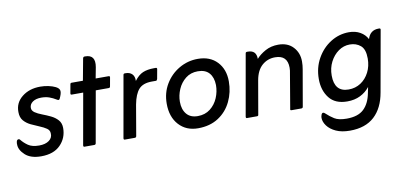

<svg xmlns="http://www.w3.org/2000/svg" viewBox="-70 -707 2291 1083"><g transform="rotate(-10 1075.5 -165.0)"><path d="M261 -288Q240 -301 220 -308Q200 -315 175 -315Q144 -315 125.5 -302Q107 -289 107 -268Q107 -252 123 -241Q139 -230 163 -221Q187 -212 211 -200.5Q235 -189 251 -171Q267 -153 267 -125Q267 -68 228.5 -28.5Q190 11 118 11Q58 11 26.5 -18Q-5 -47 -5 -78Q-6 -85 -3.5 -95.5Q-1 -106 9 -106Q12 -106 14 -104Q16 -102 17 -101Q32 -82 54.5 -66.5Q77 -51 117 -51Q153 -51 174 -66.5Q195 -82 193 -107Q193 -125 177 -136Q161 -147 137.5 -156.5Q114 -166 90 -177.5Q66 -189 50 -207.5Q34 -226 34 -257Q33 -310 75 -343.5Q117 -377 180 -377Q204 -377 227 -372Q250 -367 266 -359Q284 -350 287.5 -338Q291 -326 282 -304L277 -292Q274 -285 269 -285Q267 -285 265 -286Q263 -287 261 -288Z M413 -302H347Q340 -302 341 -310L350 -360Q351 -368 358 -368H423L446 -492Q448 -501 456 -501H460Q520 -501 508 -431L496 -368H571Q578 -368 577 -360L568 -310Q567 -302 559 -302H485L433 -9Q432 0 423 0H367Q360 0 361 -9Z M717 -315Q740 -346 766 -357Q792 -368 830 -368H840Q848 -368 847 -360L837 -305Q834 -296 829 -296H805Q754 -296 730 -269Q706 -242 695 -184L665 -9Q664 0 655 0H598Q591 0 592 -9L654 -360Q655 -368 663 -368H668Q691 -368 704.5 -354.5Q718 -341 717 -315Z M866 -158Q866 -220 895.5 -269.5Q925 -319 974.5 -348Q1024 -377 1082 -377Q1152 -377 1192.5 -334Q1233 -291 1233 -222Q1233 -160 1207.5 -107Q1182 -54 1133.5 -22.5Q1085 9 1017 9Q949 9 907.5 -36.5Q866 -82 866 -158ZM941 -156Q941 -112 963 -85.5Q985 -59 1027 -59Q1069 -59 1098.5 -82Q1128 -105 1143 -140.5Q1158 -176 1158 -214Q1157 -258 1135 -283Q1113 -308 1070 -308Q1029 -308 1000 -285Q971 -262 956 -227Q941 -192 941 -156Z M1416 -318Q1436 -341 1468.5 -359Q1501 -377 1543 -377Q1597 -377 1628 -343.5Q1659 -310 1659 -261Q1659 -250 1658 -238Q1657 -226 1655 -216L1619 -9Q1618 0 1609 0H1553Q1544 0 1547 -9L1580 -204Q1582 -212 1583 -221.5Q1584 -231 1584 -238Q1584 -310 1513 -310Q1470 -310 1438.5 -282.5Q1407 -255 1397 -199L1364 -9Q1364 0 1355 0H1298Q1291 0 1292 -9L1354 -360Q1355 -368 1363 -368H1368Q1416 -368 1416 -318Z M2001 -54Q1979 -26 1946.5 -10Q1914 6 1872 6Q1803 6 1769 -37.5Q1735 -81 1735 -146Q1735 -211 1764.5 -263.5Q1794 -316 1842.5 -346.5Q1891 -377 1948 -377Q1984 -377 2011.5 -361.5Q2039 -346 2053 -319Q2061 -345 2077 -356.5Q2093 -368 2115 -368H2120Q2128 -368 2127 -360L2065 -12Q2050 76 1998.5 123.5Q1947 171 1858 171Q1811 171 1778.5 156Q1746 141 1729 118Q1712 95 1712 72Q1712 64 1715.5 54.5Q1719 45 1726 45Q1731 45 1738 52Q1758 71 1782 86Q1806 101 1852 101Q1917 101 1950 69.5Q1983 38 1994 -20ZM1891 -59Q1930 -59 1960.5 -79Q1991 -99 2009 -134Q2027 -169 2027 -213Q2027 -266 2002 -287Q1977 -308 1941 -308Q1905 -308 1875.5 -287Q1846 -266 1828 -231Q1810 -196 1810 -153Q1810 -59 1891 -59Z"/></g></svg>

Font: Zain
Style: Italic
Weight: 400
Italic angle: -10°
Designer: Zain,Boutros
Foundry: Mobile Telecommunications Company (Zain), 2024
Version: Version 1.51; ttfautohint (v1.8.4)